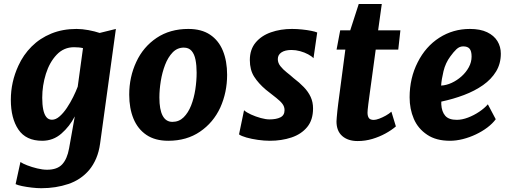

<svg xmlns="http://www.w3.org/2000/svg" viewBox="-20 -712 2611 982"><path d="M191.5 250.6Q169.3 250.6 142.5 247.5Q115.7 244.4 92.9 239.7Q70.2 234.9 59.8 229.8L84.5 116.6Q95.7 124.5 119.2 133.6Q142.8 142.8 170.3 149.4Q197.8 156.1 220.9 156.1Q272.6 156.1 298.1 128.5Q323.6 101 333.3 47L362.5 -116.7Q336 -65.3 294 -28.7Q252 8 196 8Q112.8 8 74.1 -49.5Q35.4 -106.9 35.4 -201.5Q35.4 -292.6 74 -376Q99.2 -431.5 141.7 -474Q184.1 -516.4 242.1 -540.2Q300.2 -564 371.4 -564Q399.7 -564 432.3 -558Q464.9 -551.9 489.8 -543.5L572.7 -564L492 21.9Q486.3 64.1 471.9 98Q457.5 131.9 435.9 157.8Q393.2 207.7 329.4 229.1Q265.6 250.6 191.5 250.6ZM245.8 -99.6Q265.4 -99.6 284.9 -116.8Q304.5 -133.9 322.3 -160.6Q340.1 -187.3 354.3 -216.1Q368.6 -244.9 377.5 -268.7L404.5 -465.9Q394.6 -468.3 383.1 -469.4Q371.7 -470.5 358.6 -470.5Q306.4 -470.5 270.1 -432.4Q233.4 -393.9 214.7 -334.2Q196 -274.6 196 -212.1Q196 -177 201.1 -151.8Q206.3 -126.6 217.2 -113.1Q228.1 -99.6 245.8 -99.6Z M840.7 8Q773.2 8 728.9 -22Q684.6 -52 662.7 -105.1Q640.9 -158.2 640.9 -227.8Q640.9 -318.1 677 -395.3Q712.5 -472.1 780.9 -518.1Q849.3 -564 943.3 -564Q1010.5 -564 1054.4 -534.6Q1098.4 -505.2 1120 -452.4Q1141.6 -399.6 1141.6 -329.4Q1141.6 -239.6 1106.6 -161.8Q1070.9 -84.7 1002.7 -38.4Q934.5 8 840.7 8ZM861.7 -88.7Q895.5 -88.7 919.1 -111.9Q942.7 -135.1 957.5 -172.7Q972.2 -210.3 979 -254.5Q985.7 -298.7 985.7 -340.5Q985.7 -377 980 -406Q974.4 -434.9 960 -451.7Q945.6 -468.5 920 -468.5Q886.7 -468.5 862.9 -443.8Q839.2 -419.1 824.3 -380.3Q809.4 -341.5 802.3 -297.1Q795.2 -252.7 795.2 -213.4Q795.2 -151.6 811.9 -120.2Q828.6 -88.7 861.7 -88.7Z M1359.9 8Q1331.2 8 1299 3.4Q1266.8 -1.2 1240.5 -8.6Q1214.2 -16.1 1202.5 -24.6L1228.2 -148.2Q1240.3 -137 1263.9 -126.3Q1287.5 -115.6 1313.5 -108.4Q1339.5 -101.3 1358.2 -101.3Q1393.3 -101.3 1414.3 -111.9Q1435.3 -122.5 1435.3 -148.7Q1435.3 -166.2 1424.8 -180.4Q1414.3 -194.6 1393 -211.3Q1371.8 -228 1339.5 -253.4Q1302.1 -285.1 1279.9 -319.8Q1257.8 -354.6 1257.8 -404.6Q1257.8 -458.7 1287.3 -494.2Q1316.9 -529.7 1365.9 -546.8Q1414.8 -564 1473.6 -564Q1498.7 -564 1525 -561.2Q1551.3 -558.5 1572.4 -554.2Q1593.4 -550 1602.4 -545.8L1583.4 -414.2Q1574.2 -424.4 1555.9 -434.2Q1537.7 -444 1515.3 -450.2Q1492.8 -456.4 1470.7 -456.4Q1437.8 -456.4 1419.3 -443.9Q1400.9 -431.4 1400.9 -409.8Q1400.9 -390.3 1414.1 -373.7Q1427.3 -357 1445.9 -342.3Q1464.6 -327.7 1480.7 -313.2Q1511.4 -290 1534 -266.4Q1556.6 -242.9 1568.9 -216.3Q1581.1 -189.8 1581.1 -157.5Q1581.1 -98.4 1551 -62Q1520.8 -25.5 1470.6 -8.8Q1420.4 8 1359.9 8Z M1809.4 9.4Q1759.7 9.4 1730.4 -16.3Q1701 -42 1701 -91.1Q1701 -96.2 1702.3 -111.1Q1703.6 -126.1 1705.5 -145.1Q1707.5 -164 1709.8 -181.6L1746.3 -458.3H1701.4L1720 -557H1771.3L1814.8 -691.6H1932.7L1914 -557H2027.9L2016.9 -458.3H1901.6Q1890.6 -377 1883.1 -322.1Q1875.6 -267.2 1870.9 -233Q1866.1 -198.8 1863.8 -179.7Q1861.5 -160.5 1860.6 -151.2Q1859.7 -141.9 1859.7 -135.8Q1859.7 -118.9 1866.3 -108.8Q1873 -98.7 1891.9 -98.7Q1902.6 -98.7 1919.5 -105Q1936.5 -111.3 1953.7 -121Q1970.8 -130.8 1981.8 -140.8L2004.8 -65.4Q1982.6 -46.3 1951.6 -29.3Q1920.7 -12.3 1884.3 -1.4Q1847.9 9.4 1809.4 9.4Z M2281.3 8Q2210.3 8 2164.9 -22.8Q2118.1 -53.8 2096.5 -104.2Q2074.9 -154.6 2075 -214.6Q2075.2 -313.1 2116.4 -393.6Q2156.8 -474.1 2227 -519.1Q2297.2 -564 2383.4 -564Q2436.4 -564 2471.4 -547.2Q2506.4 -530.4 2524 -501.9Q2541.5 -473.3 2541.5 -437.5Q2541.5 -386.5 2517.3 -346.5Q2493 -306.6 2450.6 -276.7Q2408.2 -246.9 2353.2 -226.1Q2298.2 -205.3 2237 -192.3Q2237 -188.7 2237 -184.8Q2237 -181 2237 -177.7Q2239.3 -140.4 2257.4 -119.7Q2275.4 -99.1 2316.1 -99.1Q2343.2 -99.1 2373.5 -110.6Q2403.8 -122.1 2430.9 -140.3Q2458.1 -158.5 2475.2 -178.5L2515.5 -102.2Q2499.1 -79.9 2472.7 -59.9Q2446.2 -39.9 2413.9 -24.6Q2381.7 -9.3 2347.4 -0.6Q2313 8 2281.3 8ZM2236.2 -274.3Q2263 -275.7 2290.2 -288.2Q2317.5 -300.8 2340.7 -321.6Q2363.9 -342.4 2377.9 -368.4Q2392 -394.4 2392 -422.8Q2392 -450.5 2381.9 -462.6Q2371.7 -474.8 2349 -474.8Q2329.9 -474.8 2314.7 -460.4Q2299.6 -446.1 2283.3 -423.5Q2258.3 -389.8 2248.3 -347.8Q2238.2 -305.9 2236.2 -274.3Z"/></svg>

Font: Merriweather Sans Variable Regular
Style: Italic
Weight: 300
Italic angle: -8°
Designer: Eben Sorkin
Foundry: Eben Sorkin
Version: Version 2.001